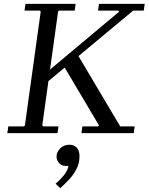

<svg xmlns="http://www.w3.org/2000/svg" viewBox="-20 -690 770 995"><path d="M402 0 407 -35H488L493 -40L308 -352L378 -414L603 -35H678L673 0ZM166 -268 598 -630 593 -635H488L493 -670H730L725 -635H670L229 -268ZM286 -635 281 -630 199 -40 204 -35H283L278 0H18L23 -35H104L109 -40L191 -630L186 -635H107L112 -670H372L367 -635ZM339 60Q364 60 378 75.5Q392 91 392 120Q392 156 376 186.5Q360 217 337 241.5Q314 266 292 285L268 262Q291 243 311 218.5Q331 194 335 169Q331 170 327.5 170Q324 170 321 170Q300 170 286.5 155.5Q273 141 273 121Q273 98 292 79Q311 60 339 60Z"/></svg>

Font: Brygada 1918
Style: Italic
Weight: 400
Italic angle: -8°
Designer: Mateusz Machalski | Borys Kosmynka | Przemek Hoffer
Foundry: NIEPODLEGLA 2018
Version: Version 3.006